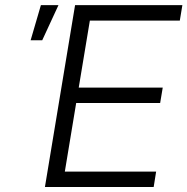

<svg xmlns="http://www.w3.org/2000/svg" viewBox="-20 -748 749 768"><path d="M159.7 0 280.3 -727.5H709.5L699.2 -665.5H339.4L294.9 -397.5H630.9L620.6 -335.9H284.7L239.3 -61.5H604.5L594.7 0ZM102.5 -586.9 143.6 -727.5H213.9L148.9 -586.9Z"/></svg>

Font: Inter 16pt Light
Style: Italic
Weight: 300
Italic angle: -9.3988°
Version: Version 4.001;git-66647c0bb